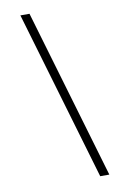

<svg xmlns="http://www.w3.org/2000/svg" viewBox="-103 -836 658 1068"><g transform="rotate(-10 226.0 -302.0)"><path d="M373.5 177 91.5 -781H143L425 177Z"/></g></svg>

Font: Merriweather 120pt Light
Style: Italic
Weight: 300
Italic angle: -7.8°
Version: Version 2.101